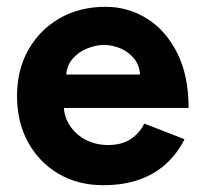

<svg xmlns="http://www.w3.org/2000/svg" viewBox="-20 -532 594 564"><path d="M283 12Q209 12 152 -21.5Q95 -55 62.5 -114Q30 -173 30 -250Q30 -327 63.5 -386Q97 -445 155.5 -478.5Q214 -512 290 -512Q356 -512 411.5 -477.5Q467 -443 500.5 -376.5Q534 -310 534 -215H155L167 -227Q167 -190 185.5 -162.5Q204 -135 233.5 -120.5Q263 -106 297 -106Q338 -106 364 -123.5Q390 -141 404 -169L522 -123Q501 -81 467.5 -50.5Q434 -20 388 -4Q342 12 283 12ZM174 -301 162 -313H403L392 -301Q392 -337 375 -358.5Q358 -380 333.5 -390Q309 -400 286 -400Q263 -400 237 -390Q211 -380 192.5 -358.5Q174 -337 174 -301Z"/></svg>

Font: Figtree
Style: Bold
Weight: 700
Designer: Erik Kennedy
Foundry: Erik Kennedy
Version: Version 2.001;gftools[0.9.30]